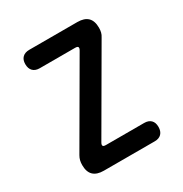

<svg xmlns="http://www.w3.org/2000/svg" viewBox="-170 -858 939 987"><g transform="rotate(-30 300.0 -365.0)"><path d="M163 0Q122 0 101.5 -20Q81 -40 81 -80Q81 -95 84 -107.5Q87 -120 94 -132L364 -597Q371 -609 368 -615Q365 -621 351 -621H141Q115 -621 101 -635.5Q87 -650 87 -676Q87 -702 101.5 -716Q116 -730 142 -730H427Q468 -730 488.5 -710Q509 -690 509 -649Q509 -635 506 -622.5Q503 -610 495 -598L225 -133Q218 -121 221 -115Q224 -109 238 -109H465Q491 -109 505 -95Q519 -81 519 -55Q519 -29 505 -14.5Q491 0 465 0Z"/></g></svg>

Font: Maple Mono NL SemiBold
Style: Regular
Weight: 600
Monospace: yes
Designer: subframe7536
Version: Version 7.000